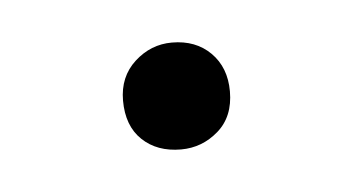

<svg xmlns="http://www.w3.org/2000/svg" viewBox="-25 -104 249 136"><g transform="rotate(-5 100.0 -36.0)"><path d="M62 -36Q62 -53 73.5 -63.5Q85 -74 100 -74Q117 -74 127.5 -63.5Q138 -53 138 -36Q138 -18 126.5 -8Q115 2 100 2Q83 2 72.5 -8Q62 -18 62 -36Z"/></g></svg>

Font: Bitter Thin Light
Style: Regular
Weight: 300
Version: Version 2.002